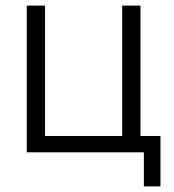

<svg xmlns="http://www.w3.org/2000/svg" viewBox="-20 -541 618 682"><path d="M491 121V0H75V-521H140V-58H414V-521H479V-58H550V121Z"/></svg>

Font: Rising Sun Light
Style: Regular
Weight: 300
Designer: Matt McInerney, Pablo Impallari, Rodrigo Fuenzalida (Raleway font), Stephen Hutchings (Greek), Cristiano Sobral (main ch
Foundry: The Rising Sun Project Authors
Version: Version 4.327; ttfautohint (v1.8.4.7-5d5b-dirty)